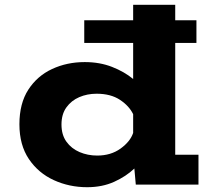

<svg xmlns="http://www.w3.org/2000/svg" viewBox="-20 -770 915 801"><path d="M343.5 11Q269 11 204.5 -18.5Q140 -48 100.5 -106.5Q61 -165 61 -251.5Q61 -338.5 98.2 -396Q135.5 -453.5 197.5 -482.2Q259.5 -511 333.5 -511Q396 -511 447.2 -491Q498.5 -471 535.5 -440.5V-591H331.5V-685.5H535.5V-750H711V-685.5H799.5V-591H711V-124.5H808V0H546.5L540.5 -67Q506 -34 456.2 -11.5Q406.5 11 343.5 11ZM236.5 -250.5Q236.5 -207.5 257.2 -178.8Q278 -150 312 -135.5Q346 -121 385.5 -121Q442.5 -121 483 -150.2Q523.5 -179.5 535.5 -215.5V-293.5Q519 -328 480.5 -353.5Q442 -379 383 -379Q344 -379 310.8 -364.8Q277.5 -350.5 257 -322Q236.5 -293.5 236.5 -250.5Z"/></svg>

Font: Trispace SemiExpanded
Style: Bold
Weight: 700
Width: 6
Designer: Tyler Finck
Foundry: Etcetera Type Company
Version: Version 1.210; ttfautohint (v1.8.3)